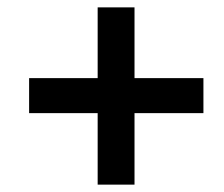

<svg xmlns="http://www.w3.org/2000/svg" viewBox="-20 -579 609 521"><path d="M245 -78V-559H345V-78ZM532 -272H59V-367H532Z"/></svg>

Font: Source Serif 4 ExtraBold
Style: Italic
Weight: 800
Italic angle: -12°
Designer: Frank Grießhammer
Foundry: Adobe Systems Incorporated
Version: Version 4.004;hotconv 1.0.116;makeotfexe 2.5.65601